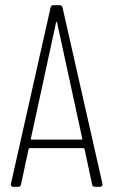

<svg xmlns="http://www.w3.org/2000/svg" viewBox="-20 -720 436 740"><path d="M346 0H366C372 0 375 -4 375 -9C375 -10 375 -10 375 -11L221 -691C220 -696 216 -700 210 -700H186C180 -700 176 -697 175 -691L22 -11C21 -5 24 0 31 0H50C56 0 60 -3 61 -9L90 -145C90 -147 93 -149 95 -149H301C303 -149 306 -147 306 -145L335 -9C336 -3 340 0 346 0ZM99 -186 196 -633C197 -637 199 -637 200 -633L297 -186C298 -184 296 -182 294 -182H102C100 -182 98 -184 99 -186Z"/></svg>

Font: Barlow Condensed ExtraLight
Style: Regular
Weight: 275
Width: 3
Designer: Jeremy Tribby
Foundry: Tribby Type
Version: Version 1.422;hotconv 1.0.109;makeotfexe 2.5.65596